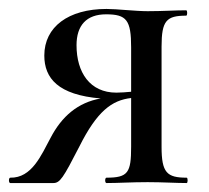

<svg xmlns="http://www.w3.org/2000/svg" viewBox="-24 -409 468 429"><path d="M393 -12C349 -12 337 -23 337 -81V-305C337 -363 348 -374 392 -374C395 -374 395 -386 392 -386C368 -386 339 -384 306 -384C279 -384 237 -389 214 -389C129 -389 75 -349 75 -285C75 -234 106 -197 201 -189C150 -180 114 -149 89 -101C68 -62 47 -11 -1 -12C-5 -12 -5 0 -1 0H95C110 0 117 -11 153 -81C193 -161 226 -185 269 -190V-81C269 -23 262 -12 214 -12C210 -12 210 0 214 0C240 0 270 -2 306 -2C339 -2 370 0 393 0C396 0 396 -12 393 -12ZM147 -308C147 -352 169 -377 213 -377C259 -377 269 -364 269 -303V-204C258 -203 246 -202 236 -202C177 -202 147 -247 147 -308Z"/></svg>

Font: Cormorant Infant Book
Style: Regular
Weight: 500
Designer: Christian Thalmann (Catharsis Fonts)
Version: Version 1.000;PS 002.000;hotconv 1.0.88;makeotf.lib2.5.64775